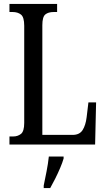

<svg xmlns="http://www.w3.org/2000/svg" viewBox="-20 -734 538 975"><path d="M28 0V-41H47Q70 -41 86.5 -54Q103 -67 103 -110V-603Q103 -647 86.5 -660Q70 -673 44 -673H28V-714H270V-673H253Q225 -673 210 -660.5Q195 -648 195 -606V-49H349Q384 -49 399.5 -73.5Q415 -98 420 -139L429 -214H468L463 0ZM202 208Q209 174 216.5 136Q224 98 228 61H303V71Q297 92 285.5 119Q274 146 260.5 173Q247 200 235 221H202Z"/></svg>

Font: Noto Serif Lao ExtraCondensed
Style: Regular
Weight: 400
Width: 2
Designer: Monotype Design Team
Foundry: Monotype Imaging Inc.
Version: Version 2.003; ttfautohint (v1.8.4.7-5d5b)